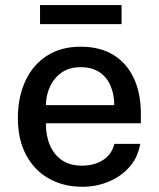

<svg xmlns="http://www.w3.org/2000/svg" viewBox="-20 -706 610 736"><path d="M296.5 10Q223 10 167 -21.8Q111 -53.5 79.8 -112.5Q48.5 -171.5 48.5 -253Q48.5 -333.5 77 -395.2Q105.5 -457 159.5 -492Q213.5 -527 289.5 -527Q364 -527 415.5 -495Q467 -463 493.5 -405.2Q520 -347.5 520 -269V-233.5H156Q155.5 -187 171 -150.2Q186.5 -113.5 217.2 -92.2Q248 -71 294 -71Q340.5 -71 374.2 -92Q408 -113 418.5 -154.5H517.5Q508.5 -101.5 475 -64.5Q441.5 -27.5 394.5 -8.8Q347.5 10 296.5 10ZM156 -303H418Q418 -343.5 404 -376.8Q390 -410 361.2 -429.2Q332.5 -448.5 289 -448.5Q244.5 -448.5 215 -427Q185.5 -405.5 170.8 -372Q156 -338.5 156 -303ZM133.5 -613.5V-686.5H446V-613.5Z"/></svg>

Font: Public Sans Thin Medium
Style: Regular
Weight: 500
Version: Version 2.001